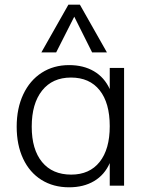

<svg xmlns="http://www.w3.org/2000/svg" viewBox="-20 -790 631 817"><path d="M508 -501V0H447V-96Q425 -46 380.5 -19.5Q336 7 274 7Q207 7 156.5 -24.5Q106 -56 78.5 -114.5Q51 -173 51 -251Q51 -329 79 -388.5Q107 -448 157.5 -480.5Q208 -513 274 -513Q335 -513 379.5 -487Q424 -461 447 -411V-501ZM447 -253Q447 -352 404 -406Q361 -460 282 -460Q203 -460 159 -404.5Q115 -349 115 -251Q115 -154 159 -100.5Q203 -47 283 -47Q361 -47 404 -101Q447 -155 447 -253ZM156 -567 271 -770H320L435 -567H372L296 -719L219 -567Z"/></svg>

Font: Muli Light
Style: Regular
Weight: 300
Designer: Vernon Adams
Foundry: Vernon Adams
Version: Version 2.100